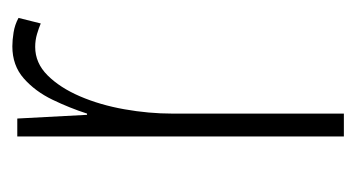

<svg xmlns="http://www.w3.org/2000/svg" viewBox="-153 -475 577 311"><g transform="rotate(-90 135.5 -319.5)"><path d="M216 -588Q226 -588 238.5 -586Q251 -584 262 -578L253 -542Q246 -545 236 -548Q226 -551 215 -551Q189 -551 169 -531Q149 -511 135 -478.5Q121 -446 114 -406.5Q107 -367 107 -329V-51H70V-580H99L105 -467H107Q116 -495 129.5 -523Q143 -551 164 -569.5Q185 -588 216 -588Z"/></g></svg>

Font: Noto Sans Tamil UI ExtraCondensed ExtraLight
Style: Regular
Weight: 200
Width: 2
Designer: Jelle Bosma - Monotype Design Team
Foundry: Monotype Imaging Inc.
Version: Version 2.004; ttfautohint (v1.8.4.7-5d5b)